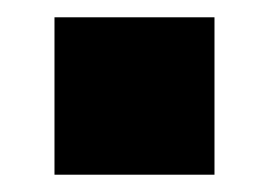

<svg xmlns="http://www.w3.org/2000/svg" viewBox="-20 -202 312 222"><path d="M43 -182H228V0H43Z"/></svg>

Font: wassup Sans
Style: Black
Weight: 900
Version: Version 2.001